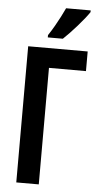

<svg xmlns="http://www.w3.org/2000/svg" viewBox="-61 -966 510 1003"><g transform="rotate(5 193.5 -464.5)"><path d="M376 -714V-611H182V0H64V-714ZM373 -920Q363 -905 347.5 -885.5Q332 -866 313 -844.5Q294 -823 275.5 -803.5Q257 -784 241 -769H162V-781Q180 -808 194.5 -833.5Q209 -859 221.5 -883Q234 -907 244 -929H373Z"/></g></svg>

Font: Noto Sans Display ExtraCondensed SemiBold
Style: Regular
Weight: 600
Width: 2
Designer: Monotype Design Team
Foundry: Monotype Imaging Inc.
Version: Version 2.003